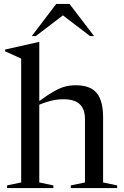

<svg xmlns="http://www.w3.org/2000/svg" viewBox="-20 -955 629 975"><path d="M251 0H16V-13.5L87.5 -28.5V-657.5L6 -694.5V-703.5L177.5 -742H179.5V-442Q225 -475 256 -492.2Q287 -509.5 312 -515.8Q337 -522 365 -522Q438.5 -522 471 -482.8Q503.5 -443.5 503.5 -358.5V-28.5L575 -13.5V0H339.5V-13.5L411.5 -28.5V-350Q411.5 -400.5 385 -425.8Q358.5 -451 302 -451Q267.5 -451 235.2 -442.2Q203 -433.5 179.5 -423.5V-28.5L251 -13.5ZM437 -772 299.5 -877 162 -772H141.5L265.5 -935H333L457.5 -772Z"/></svg>

Font: Newsreader 72pt
Style: Regular
Weight: 400
Designer: Hugues Gentile
Foundry: Production Type
Version: Version 1.003; ttfautohint (v1.8.3)